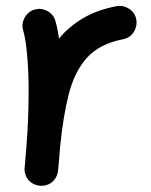

<svg xmlns="http://www.w3.org/2000/svg" viewBox="-20 -559 501 635"><path d="M111.3 55.2Q104 54.7 97.2 51.8Q96.7 51.8 96.2 51.8Q95.7 51.3 95.2 51.3Q68.4 40 62.5 12.2Q62.5 11.7 62.5 11.2Q62 10.7 62 10.3Q60.5 2.4 61.5 -5.4Q61.5 -7.8 62 -9.8Q63.5 -25.9 64.7 -42Q65.9 -58.1 67.4 -74.7Q70.8 -117.2 72.8 -165Q74.7 -212.9 74.7 -259.8Q74.7 -321.8 69.8 -376.2Q64.9 -430.7 56.6 -458.5Q50.3 -480 61.5 -500.5Q72.8 -521 94.2 -527.3Q115.7 -533.7 136.2 -522.7Q156.7 -511.7 163.1 -490.2Q170.4 -464.8 175.3 -431.6Q207.5 -470.7 253.9 -498.3Q300.3 -525.9 365.2 -538.6Q387.7 -542.5 407.2 -529.8Q426.8 -517.1 430.7 -494.6Q434.6 -472.2 421.9 -452.6Q409.2 -433.1 386.7 -429.2Q309.1 -414.1 267.6 -367.9Q226.1 -321.8 207.3 -247.3Q188.5 -172.9 178.7 -72.3Q175.8 -30.3 171.9 5.4Q171.4 12.7 168.5 19.5Q168.5 20 168.5 20.5Q168 21 168 21.5Q156.7 48.3 128.9 54.2Q128.4 54.2 127.9 54.2Q127.4 54.7 127 54.7Q119.1 56.2 111.3 55.2Z"/></svg>

Font: Mikhak SemiBold
Style: Regular
Weight: 600
Designer: Amin Abedi
Version: Version 3.3